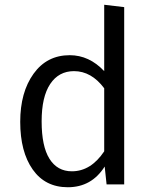

<svg xmlns="http://www.w3.org/2000/svg" viewBox="-20 -775 641 807"><path d="M418 -755 502 -745V0H428L420 -75Q365 12 265 12Q170 12 117.5 -62.5Q65 -137 65 -263Q65 -387 121 -465Q177 -543 273 -543Q355 -543 418 -476ZM282 -55Q362 -55 418 -139V-404Q364 -476 291 -476Q227 -476 191 -422Q155 -368 155 -265Q155 -160 188 -107.5Q221 -55 282 -55Z"/></svg>

Font: Sedus Text
Style: Regular
Weight: 400
Designer: TypeMates
Foundry: TypeMates, Runge Thomsen GbR
Version: Version 4.202;PS 004.202;hotconv 1.0.88;makeotf.lib2.5.64775